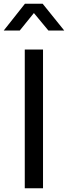

<svg xmlns="http://www.w3.org/2000/svg" viewBox="-50 -1011 365 1031"><path d="M83 0H181V-745H83ZM-30 -847H56L132 -941L210 -847H295L179 -991H84Z"/></svg>

Font: Plus Jakarta Sans Medium
Style: Regular
Weight: 500
Designer: Gumpita Rahayu
Foundry: Tokotype
Version: Version 2.004; ttfautohint (v1.8.3)